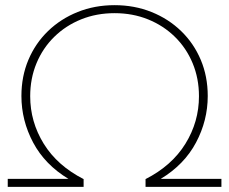

<svg xmlns="http://www.w3.org/2000/svg" viewBox="-20 -724 888 744"><path d="M10 0V-31H245Q154 -86 108.5 -171.5Q63 -257 63 -352Q63 -428 90 -492Q117 -556 166 -603.5Q215 -651 281 -677.5Q347 -704 424 -704Q501 -704 567 -677.5Q633 -651 682 -603.5Q731 -556 758 -492Q785 -428 785 -352Q785 -257 739.5 -171.5Q694 -86 603 -31H838V0H544V-30Q646 -82 698.5 -167Q751 -252 751 -351Q751 -420 726.5 -479Q702 -538 657.5 -581.5Q613 -625 553.5 -649Q494 -673 424 -673Q354 -673 294.5 -649Q235 -625 190.5 -581.5Q146 -538 121.5 -479Q97 -420 97 -351Q97 -252 149.5 -167Q202 -82 304 -30V0Z"/></svg>

Font: Montserrat ExtraLight
Style: Regular
Weight: 200
Designer: Julieta Ulanovsky
Foundry: Julieta Ulanovsky
Version: Version 9.000; ttfautohint (v1.8.4.7-5d5b)